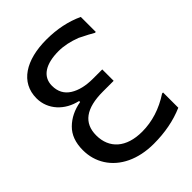

<svg xmlns="http://www.w3.org/2000/svg" viewBox="-216 -846 966 966"><g transform="rotate(-45 266.5 -363.5)"><path d="M517.6 -136.7H510.7C444.8 -93.3 375.5 -71.3 303.7 -71.3C190.9 -71.3 127 -129.4 127 -221.7C127 -310.1 187 -354 307.1 -354H383.3V-435.1H316.9C266.6 -435.1 225.6 -444.8 193.8 -464.8C162.1 -484.9 146 -515.1 146 -555.7C146 -622.6 203.1 -655.8 293 -655.8C330.1 -655.8 369.6 -647.5 411.6 -631.3C448.2 -613.3 473.6 -599.6 487.3 -591.3H493.7V-698.2C433.6 -726.1 366.2 -740.2 290.5 -740.2C144.5 -740.2 46.4 -679.2 46.4 -565.9C46.4 -485.8 106.4 -422.9 188.5 -405.3V-397.9C141.1 -389.6 102.5 -370.6 72.3 -340.8C42 -311 26.9 -270 26.9 -216.8C26.9 -173.3 38.1 -134.3 60.1 -99.6C104.5 -29.8 190.4 13.2 302.2 13.2C381.8 13.2 453.6 -0.5 517.6 -28.3Z"/></g></svg>

Font: SG Kara SemiBold
Style: Regular
Weight: 400
Designer: Damoon Khanjanzadeh
Version: Version 1.000